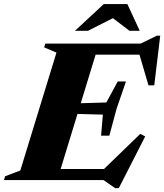

<svg xmlns="http://www.w3.org/2000/svg" viewBox="-62 -904 824 964"><path d="M221.5 -640 160 -666 165.5 -685H435L225.5 0H-42L-36.5 -19L40 -48ZM632 -651 668 -629.5H315L334.5 -685H643.5L726 -725H742.5L712.5 -475.5H683.5ZM516 40.5 457.5 0H125L145.5 -55.5H507.5L440.5 -36.5L642.5 -232L667 -219L534.5 40.5ZM487 -223H445.5L454.5 -328.5L250 -334L266 -383.5L472 -389.5L529 -495H570.5L523.5 -358.5ZM314.5 -749.5 459 -883.5H577.5L639.5 -749.5H588L489.5 -824.5H528L380 -749.5Z"/></svg>

Font: Newsreader 36pt ExtraBold
Style: Italic
Weight: 800
Italic angle: -17°
Designer: Hugues Gentile
Foundry: Production Type
Version: Version 1.003